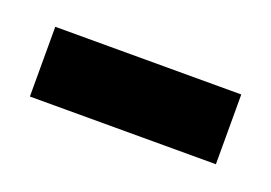

<svg xmlns="http://www.w3.org/2000/svg" viewBox="-32 -334 274 194"><g transform="rotate(20 105.0 -237.5)"><path d="M5 -200V-275H205V-200Z"/></g></svg>

Font: Jost*
Style: Regular
Weight: 400
Version: Version 3.7